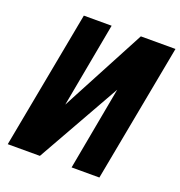

<svg xmlns="http://www.w3.org/2000/svg" viewBox="-131 -837 891 948"><g transform="rotate(20 315.0 -362.5)"><path d="M348.5 0 429 -437.5 182 0H13L149 -725H295L213 -280.5L247.5 -346L448.5 -725H630.5L494.5 0Z"/></g></svg>

Font: JuliaMono ExtraBold
Style: Italic
Weight: 800
Italic angle: -9°
Monospace: yes
Designer: cormullion
Foundry: corm
Version: Version 0.057; ttfautohint (v1.8.4)